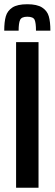

<svg xmlns="http://www.w3.org/2000/svg" viewBox="-39 -887 258 907"><path d="M37 0V-688H143V0ZM199 -742H131Q131 -779 124.5 -793.5Q118 -808 90 -808Q63 -808 56 -793Q49 -778 49 -742H-19Q-19 -784 -11.5 -810Q-4 -836 19.5 -851.5Q43 -867 90 -867Q136 -867 160 -851.5Q184 -836 191.5 -810Q199 -784 199 -742Z"/></svg>

Font: Saira Ultra Condensed
Style: Bold
Weight: 700
Width: 1
Designer: Hector Gatti with collaboration of the Omnibus-Type team
Foundry: Omnibus-Type
Version: Version 1.001; ttfautohint (v1.8)